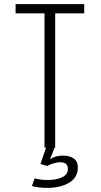

<svg xmlns="http://www.w3.org/2000/svg" viewBox="-20 -720 490 936"><path d="M204.5 0H197V-655H56V-700H390.5V-655H249V0H246L224 56Q250 38.5 287.5 38.5Q318 38.5 338.8 52.2Q359.5 66 359.5 95Q359.5 145.5 317 170.8Q274.5 196 209 196Q172 196 135.5 187L149 149.5Q179.5 157.5 211.5 157.5Q255 157.5 283 144Q311 130.5 311 103Q311 71 273 71Q257.5 71 239.5 76.8Q221.5 82.5 211 89L177 79.5Z"/></svg>

Font: League Mono Condensed UltraLight
Style: Regular
Weight: 200
Width: 1
Designer: Tyler Finck
Foundry: The League of Moveable Type / Tyler Finck
Version: Version 2.210